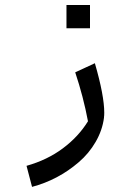

<svg xmlns="http://www.w3.org/2000/svg" viewBox="-20 -478 510 749"><path d="M239.3 -367.7V-458.5H331.1V-367.7ZM386.7 -38.6Q386.7 -26.4 385.7 -21.5V-19Q379.4 30.3 353 75.7Q326.7 121.1 287.1 154.8Q206.5 224.1 105 251L83.5 168.9Q164.6 146 225.3 100.6Q286.1 55.2 323.2 -4.9Q305.2 -100.6 273.4 -195.8L350.1 -231.4Q386.7 -105 386.7 -38.6Z"/></svg>

Font: Shahab
Style: Regular
Weight: 400
Designer: Mohammad Saleh Souzanchi
Foundry: http://font-store.ir
Version: Version:0.0.2;RFB:1.2.5;Building:2016-11-27 11:18:45.721916